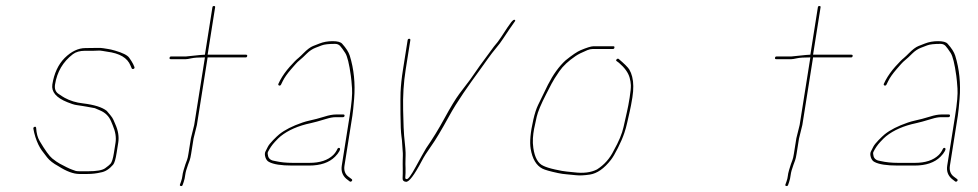

<svg xmlns="http://www.w3.org/2000/svg" viewBox="-20 -608 3254 639"><path d="M425 -379C427.5 -380.3 428.3 -382.3 427.4 -385L423 -395C420 -401 415.5 -408.1 409.7 -416.2C403.9 -424.3 388.4 -432.1 363.1 -439.5C352.9 -442.5 345 -444.3 339.4 -445C333.9 -445.7 328.7 -446.5 323.8 -447.5C319 -448.5 311.5 -448.8 301.2 -448.5C291 -448.2 278.7 -448 264.4 -448C240.6 -448 217.5 -437 195.2 -415C173.8 -393.4 160.1 -364.1 154.2 -327C150.4 -302.4 166.9 -282.8 203.9 -268C208.9 -266 214.3 -264 220 -262C225.6 -260 231.3 -258.7 236.8 -258C242.4 -257.3 247.9 -256.5 253.4 -255.5C258.9 -254.5 264 -253.7 268.5 -253C273.1 -252.3 277.6 -251.5 282.1 -250.5C286.6 -249.5 291.2 -248.7 295.7 -248C300.1 -246 305.9 -243.5 313 -240.5C330.5 -233.2 342.7 -221.1 349.8 -204C351.7 -199.3 353.5 -195 355.2 -191C364.2 -169.9 367.3 -150.5 364.5 -133L359.1 -99C356.2 -80.2 352.4 -68.2 347.9 -63C345.1 -59.7 339 -54.7 329.8 -48C320.5 -41.3 301.4 -38 272.5 -38H245.5C240.8 -38 236.5 -38.3 232.6 -39L219.8 -43.5C215.1 -45.2 209 -47.8 201.6 -51.5C194.2 -55.2 186.8 -59 179.4 -63C172.1 -67 163.5 -72.9 153.8 -80.7C144.1 -88.6 130.1 -107.9 111.9 -138.7C105.3 -149.9 101.4 -164.3 100.3 -182C100.1 -185.3 98.5 -186.7 95.4 -186C92.3 -185.3 90.8 -183.3 91 -180C94.3 -160.8 99.9 -143.1 107.6 -127C111.1 -119.7 114.9 -113.2 119 -107.5C123.1 -101.8 129.1 -94 137 -83.9C144.9 -73.8 157.3 -64.2 174.2 -55C201.1 -37.7 224.4 -29 244.1 -29H271.1C286.4 -29 301 -30.7 314.8 -34C329.8 -36.2 343.6 -44.9 356.5 -59.9C361 -65.2 364.9 -78.3 368.1 -99L373.5 -133C376.7 -153 373.3 -173.8 363.4 -195.5C361.4 -199.8 359.5 -204.3 357.6 -209C355.6 -213.7 352.1 -219 347.1 -225L335.3 -239C320.3 -251.1 293.8 -259.4 255.8 -264C250.2 -264.7 244.8 -265.5 239.7 -266.5C234.5 -267.5 229.2 -268.8 223.8 -270.5C218.4 -272.2 213.4 -274 208.7 -276C204 -278 199.5 -280.2 195.2 -282.5C190.9 -284.8 183.9 -289.3 174.3 -295.9C164.7 -302.4 161 -312.8 163.2 -327C169.9 -368.9 189.6 -402.4 222.4 -427.5C232.4 -435.2 245.9 -439 263 -439H291C295 -439 299.8 -439.2 305.6 -439.5C311.3 -439.8 316.6 -439.5 321.4 -438.5C326.2 -437.5 331.3 -436.7 336.5 -436C378.3 -430.7 404.2 -415.3 414.2 -390L418.6 -380C420.3 -378 422.4 -377.7 425 -379Z M598 -420H549C546.4 -420 544.8 -418.5 544.3 -415.5C543.8 -412.5 544.9 -411 549 -411H598C602 -411 608.4 -412 617.2 -414C626.1 -416 641 -417 662 -417L626.3 -192L615.4 -148L607.1 -96C605.7 -86.7 604.1 -79.8 602.4 -75.5C600.7 -71.2 599 -66.5 597.2 -61.5C595.4 -56.5 593.3 -50 591.1 -42C588.8 -34 587.4 -27.3 586.9 -22C586.4 -16.7 584.9 -10.7 582.6 -4L579 6C577.9 8.7 578.8 10.3 581.7 11C584.6 11.7 586.6 10.7 587.7 8L591.2 -2C593.7 -9.3 595.5 -17.3 596.5 -26C597.6 -34.7 600.7 -46 605.9 -60L611.1 -74C612.9 -78.7 614.5 -86 616.1 -96L624.2 -147L635.3 -192L671 -417H798C800.6 -417 802.2 -418.5 802.7 -421.5C803.2 -424.5 802.1 -426 798 -426H671L696 -584C696.4 -586.7 695.1 -588 692.1 -588C689.1 -588 687.4 -586.7 687 -584L662 -426C657.3 -426 652.3 -425.7 646.8 -425Z M1126.7 -222.5C1127.1 -225.5 1125.7 -227 1122.4 -227H1098.4C1087.7 -227 1075 -224.7 1060.3 -220C1051.9 -217.3 1043.1 -214.8 1034.1 -212.5C1025 -210.2 1016.7 -208.2 1009.1 -206.5C1001.5 -204.8 993.9 -202.7 986.1 -200C953.2 -188.7 927.7 -175.7 909.4 -161C904.5 -157 897.6 -150.5 888.8 -141.5C880.1 -132.5 874.3 -125.2 871.4 -119.5C868.5 -113.8 865.8 -108.5 863.3 -103.5C860.9 -98.5 860.9 -92.2 863.3 -84.5C865.8 -76.8 869.8 -71.7 875.4 -69C890.1 -61 915.8 -57 952.5 -57H1008.5C1046.6 -57 1075.5 -66.8 1095.1 -86.5C1101.5 -92.8 1106.2 -99 1109.4 -104.9C1112.5 -110.8 1112.6 -114.3 1109.7 -115.5C1107.2 -116.5 1105.1 -115.7 1103.3 -113C1099.6 -104.7 1094.8 -97.7 1089 -92C1071.1 -74.7 1044.7 -66 1009.9 -66H953.9C932.6 -66 913.2 -68 895.8 -72C882.8 -73.5 875 -78.8 872.4 -88C870.7 -94 870.4 -98.7 871.6 -102C877.7 -114.5 885.5 -125.8 895 -136C903 -144.7 909.3 -150.8 913.9 -154.5C939.4 -174.9 972.9 -189.5 1014.4 -198.2C1024.5 -200.3 1041.8 -205 1066.3 -212.5C1078.3 -216.2 1088.5 -218 1097 -218H1121C1124.3 -218 1126.2 -219.5 1126.7 -222.5ZM908.7 -323.5C911.2 -322.5 913.3 -323.3 915.1 -326L921 -338C926.7 -349.7 936 -362.9 948.7 -377.5L964 -395C968.1 -399.7 973 -404.3 978.7 -409C984.5 -413.7 991.9 -420.5 1000.9 -429.6C1010 -438.6 1019.7 -445.1 1030 -449C1035.4 -451 1042.3 -453.7 1050.8 -457C1059.3 -460.3 1074.1 -462 1095.1 -462C1102.1 -462 1107.7 -459.7 1112 -455C1116.3 -450.3 1121.9 -442.6 1128.9 -431.8C1135.9 -421.1 1142.2 -395.6 1147.7 -355.5C1149 -346.5 1150.3 -332.6 1151.6 -313.8C1153 -295.1 1150.4 -264.8 1143.8 -223L1117.5 -57C1114.6 -39 1119.6 -24.3 1132.5 -13L1144.1 -4C1146.5 -2.7 1148.8 -3.2 1150.8 -5.5C1152.8 -7.8 1152.7 -10 1150.3 -12L1139.6 -20C1128.3 -28.4 1123.9 -40.8 1126.5 -57L1152.8 -223C1154.5 -234.3 1156.5 -253 1158.6 -279C1162.8 -330.2 1157.9 -378.1 1144.1 -422.7C1140.4 -434.5 1132 -447.8 1118.7 -462.5C1113.6 -468.2 1103 -471 1086.9 -471C1070.8 -471 1056.1 -468.3 1042.8 -463C1037.8 -461 1030.8 -458.3 1021.8 -454.8C1012.9 -451.3 1002.1 -443.2 989.6 -430.5C984.1 -424.8 978.6 -419.7 973.2 -415C967.1 -410.3 957.6 -400.7 944.6 -386.2C931.6 -371.6 920.9 -356.5 912.4 -341L906.5 -329C905.5 -326.3 906.2 -324.5 908.7 -323.5Z M1341.9 -479C1338.9 -479 1337.1 -477.3 1336.6 -474L1321.1 -376C1316.8 -349 1314.1 -323.8 1313.1 -300.5C1312.6 -288.8 1312.5 -264.8 1312.8 -228.5C1313.1 -192.1 1314.2 -167.6 1316 -155C1317.3 -146.3 1318.2 -137.8 1318.5 -129.5C1318.9 -121.2 1319.4 -113.8 1320 -107.5C1320.7 -101.2 1320.9 -95.2 1320.7 -89.5C1320.4 -83.8 1320.3 -78.8 1320.3 -74.5C1320.3 -70.2 1320.2 -65.7 1320.2 -61C1320.1 -56.3 1320.2 -51.7 1320.4 -47C1320.7 -42.3 1320.7 -37 1320.4 -31C1320.1 -25 1320 -19.7 1319.9 -15C1319.4 -7.7 1323.1 -3.7 1331 -3C1341 -1.5 1358.7 -24.9 1384.1 -73C1390.7 -85.7 1400.8 -102 1415.1 -122C1429.5 -142 1449 -174.7 1473.9 -220C1501.6 -270.8 1538.9 -323.1 1578.3 -377C1585.5 -387 1593.9 -398.7 1603.3 -412C1612.8 -425.3 1622 -437.3 1631 -448C1640.1 -458.7 1648.1 -469.5 1655.2 -480.5C1662.3 -491.5 1668.8 -501.3 1674.9 -510L1693 -536C1695.4 -538.7 1695.4 -540.7 1692.9 -542C1690.5 -543.3 1686.5 -540.5 1680.9 -533.5C1675.4 -526.5 1664.3 -510.2 1647.8 -484.5C1640.7 -473.5 1632.7 -463 1623.8 -453C1588.1 -405.2 1561.8 -368.7 1545 -343.5C1533.3 -328.5 1521 -312.3 1508.2 -295C1495.5 -277.7 1479.3 -250.9 1459.6 -214.8C1440 -178.6 1419.4 -145.2 1398.1 -114.5C1390.4 -101.5 1378.9 -80.9 1363.5 -52.6C1348.2 -24.3 1338.1 -10.8 1333.4 -12C1330.1 -12 1328.5 -13.8 1328.8 -17.5C1329 -21.2 1329.3 -26.2 1329.7 -32.5C1330 -38.8 1330 -44.2 1329.7 -48.5C1329.4 -52.8 1329.3 -57.3 1329.3 -62C1329.4 -66.7 1329.4 -71.2 1329.5 -75.5C1329.5 -79.8 1329.6 -85 1329.9 -91C1330.4 -100.6 1328.7 -122.6 1324.9 -157C1323.9 -165.7 1322.8 -193.6 1321.7 -240.9C1320.5 -288.2 1323.3 -333.2 1330.1 -376L1345.6 -474C1346.1 -477.3 1344.9 -479 1341.9 -479Z M2024.9 -449.5C2025.4 -452.5 2024.3 -454 2021.6 -454H1954.6C1947.4 -454 1933.4 -449.7 1912.5 -441C1901.1 -436.2 1884.3 -424.9 1862.2 -407C1840.4 -387 1820.9 -360 1803.6 -326C1796.2 -311.3 1785.2 -288.7 1770.7 -258.4C1764.7 -246 1759.5 -229.7 1754.9 -209.5C1745.3 -167.5 1742.4 -135.3 1746.1 -113C1751.6 -79.4 1764.7 -57.3 1785.2 -46.8C1793.3 -42.6 1810.6 -37.7 1837.3 -32C1846.6 -30 1855.7 -28.7 1864.6 -28C1873.5 -27.3 1884.2 -26.3 1896.6 -24.9C1909 -23.5 1924.5 -24.2 1943 -27C1967.1 -30.6 1990.5 -46.9 2013.2 -76C2019.5 -84 2027.2 -97.1 2036.3 -115.2C2045.5 -133.3 2052.7 -150.1 2057.9 -165.5C2061.6 -176.5 2064.8 -187.8 2067.3 -199.5C2069.8 -211.2 2072.6 -223.3 2075.6 -236C2078.6 -248.7 2081.6 -264.7 2084.7 -284C2088.9 -310.8 2088.7 -333.7 2084 -352.5C2081.8 -361.5 2078.6 -369.5 2074.4 -376.6C2070.2 -383.6 2058.4 -395.4 2038.9 -412C2036.5 -413.3 2034.2 -412.8 2032.2 -410.5C2030.2 -408.2 2030 -406.3 2031.8 -405L2039.9 -399C2058.9 -382.8 2070.8 -366.3 2075.5 -349.5C2077.9 -341.2 2079.2 -332.8 2079.6 -324.5C2079.9 -316.2 2078.6 -302.5 2075.6 -283.5C2072.6 -264.5 2069.6 -248.7 2066.6 -236C2063.6 -223.3 2059.7 -206.3 2055.1 -184.8C2050.4 -163.3 2039.6 -137.3 2022.6 -107C2009.5 -80.2 1990.8 -59.2 1966.7 -44C1946.4 -33.8 1921.2 -30.7 1891.2 -34.5C1883.3 -35.5 1875.1 -36.3 1866.5 -37C1858 -37.7 1845.1 -39.9 1827.8 -43.8C1810.5 -47.6 1797.4 -51.7 1788.6 -56C1770.8 -63.6 1759.6 -83.4 1755 -115.5C1753.4 -126.5 1752.9 -137.3 1753.6 -148C1754.3 -158.7 1755.6 -169 1757.5 -179C1759.5 -189 1762.3 -202.4 1766.2 -219.3C1770 -236.1 1780.6 -261.4 1797.9 -295L1816 -330C1820.8 -339.3 1829.2 -352.8 1841.3 -370.4C1853.4 -388.1 1871.5 -405.1 1895.7 -421.5C1904 -427.2 1917 -433.7 1934.5 -441C1941 -443.7 1947.2 -445 1953.2 -445H2020.2C2022.8 -445 2024.4 -446.5 2024.9 -449.5Z M2613 -420H2564C2561.4 -420 2559.8 -418.5 2559.3 -415.5C2558.8 -412.5 2559.9 -411 2564 -411H2613C2617 -411 2623.4 -412 2632.2 -414C2641.1 -416 2656 -417 2677 -417L2641.3 -192L2630.4 -148L2622.1 -96C2620.7 -86.7 2619.1 -79.8 2617.4 -75.5C2615.7 -71.2 2614 -66.5 2612.2 -61.5C2610.4 -56.5 2608.3 -50 2606.1 -42C2603.8 -34 2602.4 -27.3 2601.9 -22C2601.4 -16.7 2599.9 -10.7 2597.6 -4L2594 6C2592.9 8.7 2593.8 10.3 2596.7 11C2599.6 11.7 2601.6 10.7 2602.7 8L2606.2 -2C2608.7 -9.3 2610.5 -17.3 2611.5 -26C2612.6 -34.7 2615.7 -46 2620.9 -60L2626.1 -74C2627.9 -78.7 2629.5 -86 2631.1 -96L2639.2 -147L2650.3 -192L2686 -417H2813C2815.6 -417 2817.2 -418.5 2817.7 -421.5C2818.2 -424.5 2817.1 -426 2813 -426H2686L2711 -584C2711.4 -586.7 2710.1 -588 2707.1 -588C2704.1 -588 2702.4 -586.7 2702 -584L2677 -426C2672.3 -426 2667.3 -425.7 2661.8 -425Z M3141.7 -222.5C3142.1 -225.5 3140.7 -227 3137.4 -227H3113.4C3102.7 -227 3090 -224.7 3075.3 -220C3066.9 -217.3 3058.1 -214.8 3049.1 -212.5C3040 -210.2 3031.7 -208.2 3024.1 -206.5C3016.5 -204.8 3008.9 -202.7 3001.1 -200C2968.2 -188.7 2942.7 -175.7 2924.4 -161C2919.5 -157 2912.6 -150.5 2903.8 -141.5C2895.1 -132.5 2889.3 -125.2 2886.4 -119.5C2883.5 -113.8 2880.8 -108.5 2878.3 -103.5C2875.9 -98.5 2875.9 -92.2 2878.3 -84.5C2880.8 -76.8 2884.8 -71.7 2890.4 -69C2905.1 -61 2930.8 -57 2967.5 -57H3023.5C3061.6 -57 3090.5 -66.8 3110.1 -86.5C3116.5 -92.8 3121.2 -99 3124.4 -104.9C3127.5 -110.8 3127.6 -114.3 3124.7 -115.5C3122.2 -116.5 3120.1 -115.7 3118.3 -113C3114.6 -104.7 3109.8 -97.7 3104 -92C3086.1 -74.7 3059.7 -66 3024.9 -66H2968.9C2947.6 -66 2928.2 -68 2910.8 -72C2897.8 -73.5 2890 -78.8 2887.4 -88C2885.7 -94 2885.4 -98.7 2886.6 -102C2892.7 -114.5 2900.5 -125.8 2910 -136C2918 -144.7 2924.3 -150.8 2928.9 -154.5C2954.4 -174.9 2987.9 -189.5 3029.4 -198.2C3039.5 -200.3 3056.8 -205 3081.3 -212.5C3093.3 -216.2 3103.5 -218 3112 -218H3136C3139.3 -218 3141.2 -219.5 3141.7 -222.5ZM2923.7 -323.5C2926.2 -322.5 2928.3 -323.3 2930.1 -326L2936 -338C2941.7 -349.7 2951 -362.9 2963.7 -377.5L2979 -395C2983.1 -399.7 2988 -404.3 2993.7 -409C2999.5 -413.7 3006.9 -420.5 3015.9 -429.6C3025 -438.6 3034.7 -445.1 3045 -449C3050.4 -451 3057.3 -453.7 3065.8 -457C3074.3 -460.3 3089.1 -462 3110.1 -462C3117.1 -462 3122.7 -459.7 3127 -455C3131.3 -450.3 3136.9 -442.6 3143.9 -431.8C3150.9 -421.1 3157.2 -395.6 3162.7 -355.5C3164 -346.5 3165.3 -332.6 3166.6 -313.8C3168 -295.1 3165.4 -264.8 3158.8 -223L3132.5 -57C3129.6 -39 3134.6 -24.3 3147.5 -13L3159.1 -4C3161.5 -2.7 3163.8 -3.2 3165.8 -5.5C3167.8 -7.8 3167.7 -10 3165.3 -12L3154.6 -20C3143.3 -28.4 3138.9 -40.8 3141.5 -57L3167.8 -223C3169.5 -234.3 3171.5 -253 3173.6 -279C3177.8 -330.2 3172.9 -378.1 3159.1 -422.7C3155.4 -434.5 3147 -447.8 3133.7 -462.5C3128.6 -468.2 3118 -471 3101.9 -471C3085.8 -471 3071.1 -468.3 3057.8 -463C3052.8 -461 3045.8 -458.3 3036.8 -454.8C3027.9 -451.3 3017.1 -443.2 3004.6 -430.5C2999.1 -424.8 2993.6 -419.7 2988.2 -415C2982.1 -410.3 2972.6 -400.7 2959.6 -386.2C2946.6 -371.6 2935.9 -356.5 2927.4 -341L2921.5 -329C2920.5 -326.3 2921.2 -324.5 2923.7 -323.5Z"/></svg>

Font: Proton
Style: LitExtIt
Weight: 500
Version: Version 1.017